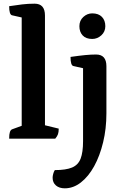

<svg xmlns="http://www.w3.org/2000/svg" viewBox="-20 -754 681 1044"><path d="M29.8 0Q29.8 -24.2 33.8 -36Q37.8 -47.9 45.8 -50.9L109 -73.9L98 -58.6V-671.3L110 -656.3L45.3 -670.9Q29.8 -674.8 29.8 -720.3Q67.8 -726.2 100.5 -730.1Q133.2 -734 168.1 -734Q224.5 -734 224.5 -669.7V-61.9L212.5 -75.8L299.3 -54.6Q299.3 -36.4 295.4 -24.6Q291.4 -12.9 280.4 0ZM332.2 270Q302.3 270 284.2 254.5Q266.1 239 266.1 212.4Q266.1 203.7 269.2 191.7Q272.3 179.6 278.1 170.9Q338.4 170.9 371.8 156.9Q405.2 142.8 418.4 108.5Q431.6 74.3 431.6 13V-395.4L443.6 -380.4L378.9 -395Q363.5 -398.4 363.5 -444.5Q410.9 -451.3 442.4 -454.4Q473.8 -457.6 502.3 -457.6Q558.6 -457.6 558.6 -393.8V-137.4Q558.6 -54.1 540.7 19.8Q522.9 93.7 492 149.8Q461.1 205.9 420 237.9Q379 270 332.2 270ZM481.5 -542.2Q447.6 -542.2 429.6 -561.3Q411.7 -580.4 411.7 -611.5Q411.7 -642.2 433 -661.7Q454.4 -681.3 481.5 -681.3Q515.8 -681.3 534.3 -662.1Q552.7 -643 552.7 -611.5Q552.7 -581.8 531.1 -562Q509.4 -542.2 481.5 -542.2Z"/></svg>

Font: Pitagon Serif
Style: Regular
Weight: 400
Designer: Travis Tran
Foundry: Pitagon
Version: Version 1.000;gftools[0.9.26]